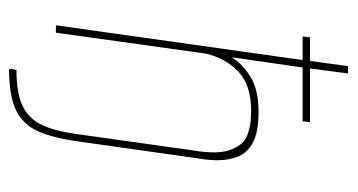

<svg xmlns="http://www.w3.org/2000/svg" viewBox="-198 -472 771 414"><g transform="rotate(90 187.0 -264.5)"><path d="M128 101 130 85Q181 85 208.5 71.5Q236 58 249 30Q262 2 268 -41L304 -297Q306 -308 307 -320Q308 -332 308 -343Q308 -375 291 -398Q274 -421 218 -421Q163 -421 134 -393.5Q105 -366 95 -323L50 0H34L109 -532H58L60 -548H111L122 -630H138L127 -548H243L241 -532H125L103 -379Q117 -402 145 -419.5Q173 -437 220 -437Q264 -437 286.5 -425Q309 -413 317 -393Q325 -373 325 -349Q325 -339 324 -328Q323 -317 321 -306L284 -45Q277 5 263 37.5Q249 70 218 85.5Q187 101 128 101Z"/></g></svg>

Font: Alumni Sans Pinstripe
Style: Italic
Weight: 400
Italic angle: -8°
Designer: Robert E. Leuschke
Foundry: Robert E. Leuschke
Version: Version 1.010; ttfautohint (v1.8.4.7-5d5b)